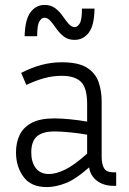

<svg xmlns="http://www.w3.org/2000/svg" viewBox="-20 -750 524 780"><path d="M442 5Q401 5 374 -15.5Q347 -36 342 -70Q288 -22 247 -6Q206 10 170 10Q106 10 75.5 -31.5Q45 -73 45 -131Q45 -170 59.5 -201Q74 -232 108 -250.5Q142 -269 201 -269Q228 -269 264 -265.5Q300 -262 334 -256V-328Q334 -393 309 -417.5Q284 -442 231 -442Q195 -442 160 -432.5Q125 -423 87 -405L66 -454Q107 -475 147.5 -486Q188 -497 231 -497Q298 -497 332.5 -475.5Q367 -454 380 -418Q393 -382 393 -338V-112Q393 -84 402.5 -67Q412 -50 440 -50H452V5ZM107 -131Q107 -91 125.5 -67Q144 -43 179 -43Q207 -43 244.5 -61Q282 -79 334 -126V-203Q299 -209 262.5 -212.5Q226 -216 202 -216Q152 -216 129.5 -195.5Q107 -175 107 -131ZM283 -588Q257 -588 239.5 -601.5Q222 -615 209.5 -633Q197 -651 185.5 -664.5Q174 -678 160 -678Q149 -678 140 -663Q131 -648 131 -603H80Q82 -672 104.5 -701Q127 -730 161 -730Q187 -730 204.5 -716.5Q222 -703 234.5 -685Q247 -667 258.5 -653.5Q270 -640 284 -640Q295 -640 304 -655Q313 -670 313 -715H364Q363 -646 340.5 -617Q318 -588 283 -588Z"/></svg>

Font: Inria Sans Light
Style: Regular
Weight: 300
Designer: Black Foundry Team
Foundry: Black Foundry
Version: Version 1.2; ttfautohint (v1.8.3)